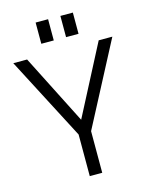

<svg xmlns="http://www.w3.org/2000/svg" viewBox="-135 -1016 862 1101"><g transform="rotate(-15 296.0 -465.5)"><path d="M258 0H332V-247L590 -739H509L294 -325L84 -739H2L258 -247ZM186 -805H260V-931H186ZM333 -805H407V-931H333Z"/></g></svg>

Font: Involve
Style: Regular
Weight: 400
Designer: Stefan Peev
Foundry: Context Ltd.
Version: Version 1.001